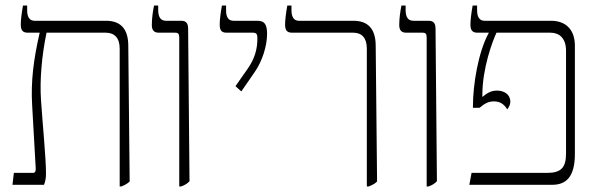

<svg xmlns="http://www.w3.org/2000/svg" viewBox="-20 -667 2156 693"><path d="M25 0H139C144 -14 146 -24 146 -41C146 -96 134 -216 128 -306C123 -378 131 -468 148 -549H362C393 -549 412 -530 412 -492V6H418C431 1 441 -5 448 -12L443 -505C442 -564 414 -592 363 -592H105C87 -592 78 -605 78 -630V-647H63C58 -620 55 -594 55 -579C55 -559 61 -549 80 -549H123V-548C101 -452 91 -373 96 -288L109 -58C109 -49 107 -43 99 -43H30Z M627 6H634C647 1 656 -4 664 -13L659 -563C659 -583 652 -592 634 -592H579C560 -592 551 -605 551 -631V-647H536C532 -628 528 -601 528 -577C528 -558 536 -549 553 -549H612C624 -549 627 -544 627 -531Z M851 -337 900 -408C927 -447 944 -502 944 -545C944 -581 933 -592 909 -592H823C805 -592 796 -604 796 -630V-647H781C776 -620 773 -594 773 -579C773 -558 779 -549 798 -549H893C907 -549 909 -542 909 -528C909 -491 900 -456 874 -419L830 -356Z M1304 6H1311C1323 1 1334 -4 1341 -12L1336 -505C1335 -564 1307 -592 1256 -592H1059C1041 -592 1032 -605 1032 -631V-647H1017C1012 -620 1009 -594 1009 -579C1009 -559 1015 -549 1034 -549H1255C1286 -549 1304 -530 1304 -492Z M1520 6H1527C1540 1 1549 -4 1557 -13L1552 -563C1552 -583 1545 -592 1527 -592H1472C1453 -592 1444 -605 1444 -631V-647H1429C1425 -628 1421 -601 1421 -577C1421 -558 1429 -549 1446 -549H1505C1517 -549 1520 -544 1520 -531Z M1674 0H1973C2023 0 2055 -28 2055 -112V-502C2055 -558 2024 -592 1969 -592H1729C1711 -592 1702 -605 1702 -631V-647H1686C1681 -620 1678 -594 1678 -579C1678 -559 1684 -549 1703 -549H1744V-548C1706 -479 1687 -361 1687 -284V-278H1711C1729 -293 1742 -301 1763 -301C1784 -301 1799 -292 1811 -272C1817 -281 1822 -289 1822 -300C1822 -325 1801 -340 1774 -340C1752 -340 1738 -331 1721 -317V-324C1721 -422 1758 -519 1772 -549H1967C1998 -549 2023 -530 2023 -484V-113C2023 -63 2006 -43 1955 -43H1682Z"/></svg>

Font: Noto Serif Hebrew SemiCondensed ExtraLight
Style: Regular
Weight: 200
Width: 4
Designer: Monotype Design Team
Foundry: Monotype Imaging Inc.
Version: Version 2.004